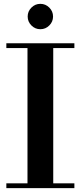

<svg xmlns="http://www.w3.org/2000/svg" viewBox="-20 -979 419 999"><path d="M123 -15V-754H257V-15ZM13 0V-25H367V0ZM13 -729V-754H367V-729ZM190 -827Q163 -827 143.5 -846.5Q124 -866 124 -893Q124 -920 143.5 -939.5Q163 -959 190 -959Q217 -959 236.5 -939.5Q256 -920 256 -893Q256 -866 236.5 -846.5Q217 -827 190 -827Z"/></svg>

Font: Libre Bodoni
Style: Regular
Weight: 400
Designer: Pablo Impallari, Rodrigo Fuenzalida
Foundry: Impallari Type
Version: Version 2.005;gftools[0.9.23]